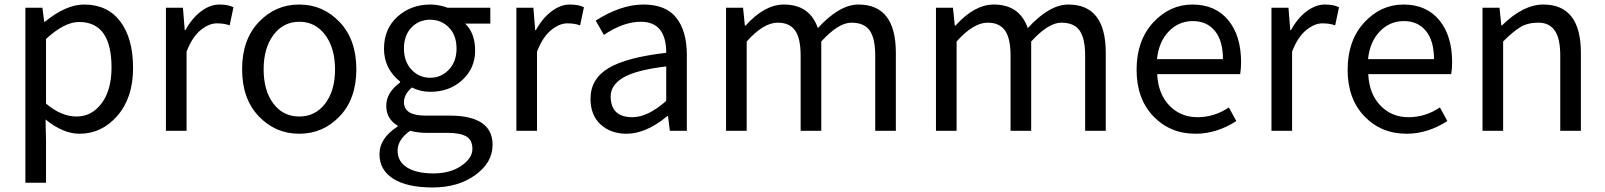

<svg xmlns="http://www.w3.org/2000/svg" viewBox="-20 -577 7079 847"><path d="M92 229V-543H167L175 -481H178Q271 -557 351 -557Q454 -557 510.5 -482.5Q567 -408 567 -277Q567 -146 498 -66.5Q429 13 331 13Q258 13 181 -50L183 45V229ZM183 -120Q250 -63 317.5 -63Q385 -63 428.5 -121.5Q472 -180 472 -279Q472 -480 329 -480Q264 -480 183 -405Z M712 0V-543H787L795 -444H798Q827 -497 867 -527Q907 -557 947 -557Q987 -557 1010 -545L993 -465Q970 -474 936 -474Q902 -474 865 -444Q828 -414 803 -349V0Z M1478.5 -64Q1405 13 1300 13Q1195 13 1121.5 -64Q1048 -141 1048 -271.5Q1048 -402 1121.5 -479.5Q1195 -557 1300 -557Q1405 -557 1478.5 -479.5Q1552 -402 1552 -271.5Q1552 -141 1478.5 -64ZM1186 -120Q1229 -63 1300 -63Q1371 -63 1414.5 -120Q1458 -177 1458 -271Q1458 -365 1414.5 -423Q1371 -481 1300.5 -481Q1230 -481 1186.5 -423Q1143 -365 1143 -271Q1143 -177 1186 -120Z M1734 -19V-23Q1684 -52 1684 -110.5Q1684 -169 1745 -213V-217Q1674 -274 1674 -362Q1674 -450 1733.5 -503.5Q1793 -557 1878 -557Q1916 -557 1954 -543H2143V-473H2032Q2076 -431 2076 -353.5Q2076 -276 2019.5 -224Q1963 -172 1878 -172Q1835 -172 1797 -191Q1762 -161 1762 -126Q1762 -67 1857 -67H1963Q2153 -67 2153 62Q2153 140 2077 195Q2001 250 1888.5 250Q1776 250 1715 211.5Q1654 173 1654 103Q1654 33 1734 -19ZM1762 -363Q1762 -305 1795.5 -269.5Q1829 -234 1877.5 -234Q1926 -234 1960 -269.5Q1994 -305 1994 -363Q1994 -421 1960.5 -455.5Q1927 -490 1877.5 -490Q1828 -490 1795 -455.5Q1762 -421 1762 -363ZM1953 9H1859Q1825 9 1789 0Q1734 39 1734 87.5Q1734 136 1776 162Q1818 188 1892 188Q1966 188 2015 154.5Q2064 121 2064 80.5Q2064 40 2036.5 24.5Q2009 9 1953 9Z M2258 0V-543H2333L2341 -444H2344Q2373 -497 2413 -527Q2453 -557 2493 -557Q2533 -557 2556 -545L2539 -465Q2516 -474 2482 -474Q2448 -474 2411 -444Q2374 -414 2349 -349V0Z M2744 13Q2674 13 2629.5 -28Q2585 -69 2585 -141Q2585 -229 2664.5 -276.5Q2744 -324 2919 -344Q2919 -481 2807 -481Q2730 -481 2644 -423L2608 -486Q2719 -557 2818.5 -557Q2918 -557 2964 -498Q3010 -439 3010 -334V0H2935L2927 -65H2924Q2830 13 2744 13ZM2770 -60Q2838 -60 2919 -132V-284Q2786 -268 2730 -235Q2674 -202 2674 -152Q2674 -60 2770 -60Z M3183 0V-543H3258L3266 -464H3269Q3353 -557 3438 -557Q3552 -557 3588 -453Q3683 -557 3767 -557Q3932 -557 3932 -344V0H3841V-332Q3841 -408 3816.5 -442.5Q3792 -477 3735.5 -477Q3679 -477 3603 -394V0H3512V-332Q3512 -408 3487.5 -442.5Q3463 -477 3411 -477Q3348 -477 3274 -394V0Z M4109 0V-543H4184L4192 -464H4195Q4279 -557 4364 -557Q4478 -557 4514 -453Q4609 -557 4693 -557Q4858 -557 4858 -344V0H4767V-332Q4767 -408 4742.5 -442.5Q4718 -477 4661.5 -477Q4605 -477 4529 -394V0H4438V-332Q4438 -408 4413.5 -442.5Q4389 -477 4337 -477Q4274 -477 4200 -394V0Z M5254 13Q5142 13 5068 -64Q4994 -141 4994 -269.5Q4994 -398 5067 -477.5Q5140 -557 5240.5 -557Q5341 -557 5398 -488.5Q5455 -420 5455 -302Q5455 -276 5451 -250H5085Q5089 -163 5138.5 -111.5Q5188 -60 5262.5 -60Q5337 -60 5401 -103L5434 -43Q5347 13 5254 13ZM5084 -316H5375Q5375 -397 5339.5 -440.5Q5304 -484 5242 -484Q5180 -484 5136 -438.5Q5092 -393 5084 -316Z M5589 0V-543H5664L5672 -444H5675Q5704 -497 5744 -527Q5784 -557 5824 -557Q5864 -557 5887 -545L5870 -465Q5847 -474 5813 -474Q5779 -474 5742 -444Q5705 -414 5680 -349V0Z M6185 13Q6073 13 5999 -64Q5925 -141 5925 -269.5Q5925 -398 5998 -477.5Q6071 -557 6171.5 -557Q6272 -557 6329 -488.5Q6386 -420 6386 -302Q6386 -276 6382 -250H6016Q6020 -163 6069.5 -111.5Q6119 -60 6193.5 -60Q6268 -60 6332 -103L6365 -43Q6278 13 6185 13ZM6015 -316H6306Q6306 -397 6270.5 -440.5Q6235 -484 6173 -484Q6111 -484 6067 -438.5Q6023 -393 6015 -316Z M6520 0V-543H6595L6603 -465H6606Q6700 -557 6788 -557Q6954 -557 6954 -344V0H6863V-332Q6863 -408 6838.5 -442.5Q6814 -477 6767 -477Q6720 -477 6688 -458Q6656 -439 6611 -394V0Z"/></svg>

Font: Swei Fan Sans CJK TC
Style: Regular
Weight: 400
Version: Version 2.130